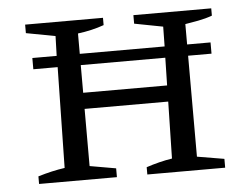

<svg xmlns="http://www.w3.org/2000/svg" viewBox="-43 -577 820 629"><g transform="rotate(-5 367.0 -262.0)"><path d="M61 0V-25Q107 -39 149 -45L155 -376H75V-413H155L157 -478L61 -496V-524H317V-500Q278 -486 231 -480V-413H510L511 -478L417 -496V-524H673V-500Q651 -492 627 -487.5Q603 -483 584 -480V-413H661V-376H584V-44L673 -29V0H417V-24Q438 -31 460 -36.5Q482 -42 502 -45L506 -232H231V-44L317 -29V0ZM231 -285H507L509 -376H231Z"/></g></svg>

Font: Piazzolla SC
Style: Regular
Weight: 400
Designer: Juan Pablo del Peral
Foundry: Huerta Tipografica
Version: Version 1.330